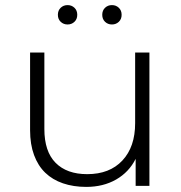

<svg xmlns="http://www.w3.org/2000/svg" viewBox="-20 -729 710 753"><path d="M318 4Q268 4 227 -10Q186 -24 157.5 -51.5Q129 -79 113.5 -121Q98 -163 98 -218V-523H154V-223Q154 -135 198 -90.5Q242 -46 322 -46Q410 -46 460 -99.5Q510 -153 510 -246V-523H566V0H512V-106Q486 -54 435.5 -25Q385 4 318 4ZM419 -633Q403 -633 392 -643.5Q381 -654 381 -671Q381 -688 392 -698.5Q403 -709 419 -709Q435 -709 446 -698.5Q457 -688 457 -671Q457 -654 446 -643.5Q435 -633 419 -633ZM245 -633Q229 -633 218 -643.5Q207 -654 207 -671Q207 -688 218 -698.5Q229 -709 245 -709Q261 -709 272 -698.5Q283 -688 283 -671Q283 -654 272 -643.5Q261 -633 245 -633Z"/></svg>

Font: Montserrat-Alt1 Light
Style: Regular
Weight: 300
Designer: Differentunic
Foundry: Differentunic
Version: Version 7.222